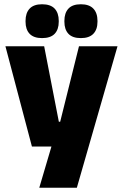

<svg xmlns="http://www.w3.org/2000/svg" viewBox="-20 -710 578 902"><path d="M347.5 -138 252.5 -97 351 -492.5H532L341 172H164.5L241 -87L325 -21.5H130L5.5 -492.5H187.5L256.5 -138ZM177.5 -531Q138.5 -531 119.2 -551.2Q100 -571.5 100 -608V-612Q100 -649 119.2 -669.5Q138.5 -690 177.5 -690Q217.5 -690 236.8 -669.5Q256 -649 256 -612V-608Q256 -571.5 236.8 -551.2Q217.5 -531 177.5 -531ZM360 -531Q320.5 -531 301.5 -551.2Q282.5 -571.5 282.5 -608V-612Q282.5 -649 301.5 -669.5Q320.5 -690 360 -690Q399 -690 418.5 -669.5Q438 -649 438 -612V-608Q438 -571.5 418.5 -551.2Q399 -531 360 -531Z"/></svg>

Font: Anek Telugu ExtraBold
Style: Regular
Weight: 800
Designer: Omkar Bhoir (Telugu), Yesha Goshar (Latin)
Foundry: Ek Type
Version: Version 1.003